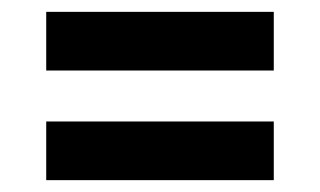

<svg xmlns="http://www.w3.org/2000/svg" viewBox="-20 -502 540 324"><path d="M58 -383V-482H442V-383ZM58 -198V-297H442V-198Z"/></svg>

Font: Iosevka Curly Extrabold
Style: Regular
Weight: 800
Monospace: yes
Designer: Belleve Invis
Foundry: Belleve Invis
Version: Version 22.1.2; ttfautohint (v1.8.4)